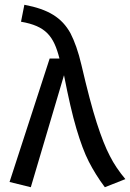

<svg xmlns="http://www.w3.org/2000/svg" viewBox="-20 -772 545 804"><path d="M68 -681C172 -663 205 -621 229 -527H188L20 -10L109 12L248 -457C266 -365 283 -290 300 -233C317 -176 334 -130 352 -95C370 -60 392 -24 419 12L505 -22C479 -53 457 -85 440 -119C422 -153 404 -199 385 -258C366 -317 345 -397 321 -500C308 -556 292 -600 275 -633C239 -698 183 -733 82 -752Z"/></svg>

Font: Fira Sans
Style: Regular
Weight: 400
Designer: Carrois Corporate & Edenspiekermann AG
Foundry: Carrois Corporate GbR & Edenspiekermann AG
Version: Version 4.203